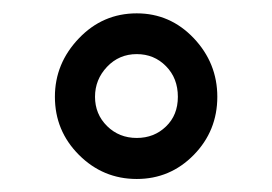

<svg xmlns="http://www.w3.org/2000/svg" viewBox="-20 -741 414 292"><path d="M63.5 -593.8Q63.5 -644.5 99.9 -682.6Q136.2 -720.7 188 -720.7Q238.8 -720.7 274.7 -682.9Q310.5 -645 310.5 -593.8Q310.5 -542 274.7 -505.4Q238.8 -468.8 188 -468.8Q136.7 -468.8 100.1 -505.4Q63.5 -542 63.5 -593.8ZM188 -531.2Q214.4 -531.2 232.4 -548.6Q250.5 -565.9 250.5 -593.8Q250.5 -622.1 232.4 -640.4Q214.4 -658.7 188 -658.7Q161.1 -658.7 142.8 -639.4Q124.5 -620.1 124.5 -593.8Q124.5 -567.4 142.8 -549.3Q161.1 -531.2 188 -531.2Z"/></svg>

Font: APIMedia Roboto
Style: Regular
Weight: 400
Designer: Google
Version: Version 2.137; 2017